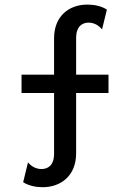

<svg xmlns="http://www.w3.org/2000/svg" viewBox="-20 -674 561 828"><path d="M163.9 133.3C243.8 133.3 308.3 82.6 308.3 -12.5V-272.9H447.9V-352.1H308.3V-509.7C308.3 -561.1 335.4 -576.4 361.8 -576.4C384 -576.4 403.5 -566.7 420.1 -547.2L441 -632.6C417.4 -647.9 386.8 -654.2 356.9 -654.2C277.1 -654.2 213.2 -604.2 213.2 -509V-352.1H72.9V-272.9H213.2V-11.8C213.2 40.3 186.1 54.9 159 54.9C137.5 54.9 117.4 45.8 100.7 26.4L79.9 111.8C104.2 127.1 134.7 133.3 163.9 133.3Z"/></svg>

Font: Afacad Medium
Style: Regular
Weight: 500
Designer: Kristian Moeller
Foundry: Dicotype
Version: Version 1.000